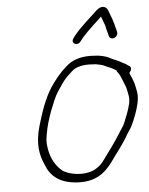

<svg xmlns="http://www.w3.org/2000/svg" viewBox="-57 -907 723 930"><g transform="rotate(-5 304.5 -441.5)"><path d="M356.3 -703 363.6 -713C367.5 -718.3 371.2 -722.7 374.6 -726C389.4 -741.7 411.3 -763.8 427.8 -779L450.7 -800C455.9 -805.3 460.7 -810 464.9 -814C469.2 -803.1 472.5 -796.9 475.5 -786L481.8 -770C483.2 -764.7 484.3 -759.3 485.1 -754L489.4 -738C493.4 -725.7 492.9 -709.8 505.3 -705C522.7 -698.3 540.8 -718 536.5 -734C534.1 -746 529.4 -758.7 527 -771C520.3 -795.9 511.5 -816.8 502.9 -840C495 -862.7 470.2 -867.8 447.5 -847C408.3 -810.1 365.2 -774 331 -732L323.5 -721C305.5 -698.6 338.8 -679 356.3 -703ZM517.5 -548C517.4 -544.7 518.5 -542 520.7 -540C525.2 -534.1 528.9 -529.4 532.5 -522C537.5 -508.4 543.9 -497.8 548.5 -483C553.5 -470.8 556.8 -464.7 559.4 -452C563.2 -429.4 571.2 -412.3 563.7 -380C556.4 -348.2 542.9 -317.9 532.2 -291C524.8 -273.8 517.3 -266.2 507.7 -250C480.1 -205.1 453.6 -169.7 422.3 -127C406.2 -104 394.3 -91.5 372.4 -79.5C319.7 -50.7 240.2 -65.7 210.8 -90C181.2 -115.3 161.7 -151.4 153.8 -194C150.5 -215.2 146.7 -231.7 153 -264C159.9 -307.7 170.3 -339.2 184.5 -379C200 -417 209.5 -445.8 229.9 -476C244.7 -498.8 258.6 -520.1 276.2 -538L301.8 -562C321.4 -581.5 353 -588 386.8 -588C393.4 -588 399.7 -587.7 405.5 -587C421 -587 423.8 -585.2 441.4 -582C461.9 -577.4 468.5 -570.3 487.2 -564C498.6 -559.6 507.6 -553.6 517.5 -548ZM578.4 -530C588.8 -541.6 592.6 -556 582 -563L574.1 -568C562.2 -577.9 552 -579.6 538 -589C523.7 -596.5 501.3 -603.7 488.3 -612C471.5 -620.7 441.3 -628 416 -628C410.1 -628.7 403.6 -629 396.2 -629C345.7 -629 307.5 -616 276.8 -588C245.2 -560.5 221.5 -530.6 195.8 -493C162.9 -441.5 141 -377.1 121.6 -310C97.8 -227.1 109.4 -170 130.6 -124C151.8 -66.6 196 -28.9 281 -24C366.6 -19 414.3 -53.1 455.2 -109C484.9 -152.4 517.5 -189.7 542.5 -236C553.7 -253.4 561.9 -263 570.1 -282C584 -312.1 596.4 -344 604.7 -380C611.8 -410.8 609.5 -429.3 604.9 -450L601.1 -468C598.6 -482.4 593.9 -489.4 589.4 -504C586.2 -513 580.8 -521 578.4 -530Z"/></g></svg>

Font: HoneyBee
Style: SeLitIt
Weight: 300
Foundry: Cannot Into Space Fonts
Version: Version 0.89